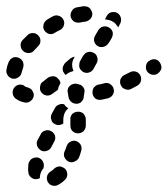

<svg xmlns="http://www.w3.org/2000/svg" viewBox="-36 -294 542 622"><path d="M182 271Q182 266 180 261Q179 257 175 253Q172 250 167 248Q163 246 158 245Q153 245 148 247Q143 249 140 252Q134 258 129 261Q120 266 117 275Q114 285 118 294Q123 304 133 307Q143 310 152 305Q164 299 174 289Q178 285 180 281Q182 276 182 271ZM65 281Q61 278 59 274Q56 270 56 265Q55 260 55 254Q55 246 56 237Q57 232 60 228Q62 224 66 221Q70 218 75 217Q80 216 85 216Q95 218 101 226Q107 235 106 245Q105 248 105 251Q105 252 104 252Q98 259 95 269Q93 276 93 283Q91 284 89 285Q86 286 84 286Q79 287 74 286Q69 284 65 281ZM211 163Q201 160 192 165Q183 170 180 179Q177 189 173 197Q169 207 173 216Q178 226 187 230Q197 234 206 229Q216 225 220 216Q224 206 227 195Q230 185 226 176Q221 167 211 163ZM84 178Q86 183 89 187Q92 190 96 193Q105 198 115 195Q125 192 130 183L140 164Q145 155 142 145Q139 136 130 131Q125 128 120 128Q115 127 111 129Q106 130 102 133Q98 136 96 141L86 159Q84 163 83 168Q83 173 84 178ZM216 68Q211 68 206 70Q202 72 198 75Q195 79 193 84Q191 88 192 93Q192 104 192 113Q192 124 199 131Q207 138 217 138Q222 138 227 136Q231 134 235 131Q238 127 240 123Q242 118 242 113Q242 103 242 92Q241 81 234 74Q226 67 216 68ZM130 93Q128 88 129 84Q129 79 132 74L142 56Q146 48 155 45Q163 41 172 44Q176 51 183 55Q184 56 185 57Q184 58 182 60Q175 67 172 76Q169 85 169 94Q169 100 169 106Q164 110 156 111Q149 112 142 108Q137 106 134 102Q131 98 130 93ZM231 32Q228 36 224 39Q220 41 215 42Q204 43 196 37Q188 31 186 21Q185 13 184 8Q181 -2 186 -11Q192 -20 202 -22Q205 -23 208 -23Q211 -23 214 -22Q215 -22 218 -21Q223 -20 227 -18Q231 -15 234 -11Q237 -7 238 -2Q238 3 237 8Q237 10 237 11Q236 12 236 14Q236 18 235 23Q234 28 231 32ZM73 18Q74 13 73 9Q71 4 69 0Q66 -5 62 -7Q57 -10 53 -11Q48 -12 45 -14Q42 -17 37 -19Q32 -20 27 -20Q22 -19 18 -17Q13 -14 10 -10Q4 -2 5 8Q6 18 14 25Q27 35 44 38Q54 40 62 34Q71 28 73 18ZM332 -7Q331 -12 327 -16Q324 -20 320 -22Q316 -25 311 -25Q306 -26 301 -24Q291 -21 283 -20Q278 -19 274 -16Q270 -13 267 -9Q265 -5 264 0Q263 5 264 10Q266 20 274 26Q283 31 293 29Q304 27 315 24Q325 21 330 12Q335 3 332 -7ZM123 15Q118 16 113 15Q108 14 104 11Q100 8 97 4Q92 -4 94 -14Q95 -25 104 -30Q111 -35 119 -42Q123 -45 128 -46Q133 -47 138 -47Q143 -46 147 -44Q151 -41 154 -37Q157 -35 158 -31Q159 -28 160 -25L158 -21Q153 -13 152 -4Q152 -4 151 -3Q151 -3 150 -2Q141 5 132 11Q128 14 123 15ZM419 -49Q414 -59 404 -62Q394 -65 385 -60Q376 -55 367 -51Q363 -49 359 -45Q356 -41 354 -37Q353 -32 353 -27Q353 -22 356 -17Q360 -8 370 -5Q380 -1 389 -6Q399 -11 408 -16Q417 -21 420 -30Q423 -40 419 -49ZM-11 -50Q-14 -54 -15 -59Q-16 -64 -15 -69Q-13 -81 -8 -93Q-6 -97 -3 -101Q0 -104 5 -107Q9 -109 14 -109Q19 -109 24 -107Q34 -103 38 -94Q42 -85 39 -75Q36 -67 34 -59Q33 -53 29 -48Q25 -44 19 -41Q16 -40 13 -39Q11 -39 9 -39Q7 -39 5 -39Q0 -40 -4 -43Q-9 -46 -11 -50ZM167 -73Q167 -78 170 -82Q172 -87 175 -90L191 -104Q194 -106 198 -108Q202 -110 206 -110L204 -106Q199 -98 198 -89Q197 -79 200 -70Q201 -67 202 -64Q199 -63 196 -62Q186 -59 179 -53Q178 -52 177 -51Q176 -52 175 -53Q174 -54 173 -55Q170 -59 168 -63Q167 -68 167 -73ZM487 -73Q487 -78 486 -82Q485 -87 482 -91Q477 -100 466 -102Q456 -103 448 -97H447Q443 -94 440 -90Q438 -86 437 -81Q436 -76 437 -71Q438 -66 441 -62Q447 -54 457 -52Q467 -50 476 -56V-57Q480 -59 483 -64Q486 -68 487 -73ZM221 -76Q223 -71 226 -67Q229 -64 233 -61Q243 -56 252 -59Q262 -62 267 -71L277 -89Q280 -94 280 -99Q281 -103 279 -108Q278 -113 275 -117Q272 -121 267 -123Q263 -125 258 -126Q253 -127 248 -125Q243 -124 240 -121Q236 -117 233 -113L223 -95Q221 -91 221 -86Q220 -81 221 -76ZM31 -146Q31 -141 33 -137Q35 -132 39 -129Q42 -125 47 -124Q52 -122 56 -122Q61 -122 66 -124Q71 -126 74 -130Q81 -137 87 -144Q95 -151 95 -162Q95 -172 88 -179Q81 -187 70 -187Q60 -187 53 -180Q45 -172 37 -164Q34 -161 32 -156Q30 -151 31 -146ZM280 -145Q288 -140 298 -142Q308 -144 314 -152Q320 -160 326 -171Q328 -175 329 -180Q330 -185 329 -190Q328 -194 325 -198Q322 -202 317 -205Q308 -210 298 -208Q288 -205 283 -197Q277 -187 273 -180Q267 -171 269 -161Q271 -151 280 -145ZM105 -214Q104 -209 104 -205Q105 -200 108 -195Q111 -191 115 -188Q119 -185 123 -184Q128 -183 133 -184Q138 -185 142 -188Q150 -193 159 -197Q168 -202 171 -212Q174 -222 169 -231Q164 -240 154 -243Q144 -246 135 -241Q125 -236 116 -230Q112 -227 109 -223Q106 -219 105 -214ZM323 -254Q328 -255 333 -255Q338 -255 342 -253Q352 -248 355 -238Q358 -228 354 -219Q350 -212 347 -205Q345 -209 342 -212Q337 -220 329 -224Q321 -229 312 -230Q308 -231 304 -231Q306 -236 309 -241Q311 -245 315 -249Q318 -252 323 -254ZM193 -240Q194 -235 197 -231Q200 -227 204 -224Q208 -222 213 -221Q218 -220 223 -221Q232 -223 241 -224Q251 -226 258 -234Q264 -242 263 -252Q262 -257 259 -261Q257 -266 253 -269Q249 -272 244 -273Q239 -274 235 -274Q223 -272 212 -270Q202 -268 197 -259Q191 -250 193 -240Z"/></svg>

Font: FRB American Cursive Guidelines Dashed Black
Style: Bold Italic
Weight: 900
Italic angle: -25°
Version: Version 2.0;Modular Font Editor K font №1